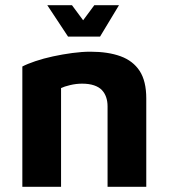

<svg xmlns="http://www.w3.org/2000/svg" viewBox="-20 -719 649 739"><path d="M66 -463Q85 -473 116 -483.5Q147 -494 184 -502Q221 -510 258.5 -515Q296 -520 328 -520Q396 -520 444 -502.5Q492 -485 517.5 -446Q543 -407 543 -340V0H394V-310Q394 -329 388.5 -345Q383 -361 372 -372.5Q361 -384 342 -390.5Q323 -397 296 -397Q273 -397 250 -391.5Q227 -386 215 -380V0H66ZM242 -578 162 -699H257L300 -641L343 -699H438L365 -578Z"/></svg>

Font: Maven Pro
Style: Bold
Weight: 700
Designer: Joe Prince
Foundry: Joe Prince
Version: Version 2.103